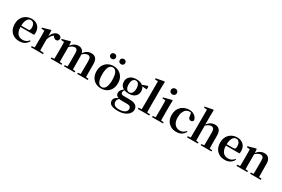

<svg xmlns="http://www.w3.org/2000/svg" viewBox="137 -2395 6207 4229"><g transform="rotate(30 3241.0 -280.0)"><path d="M316.2 16.2Q235.8 16.2 173.2 -16.5Q110.6 -49.1 75.1 -113Q39.6 -176.9 39.6 -268.8Q39.6 -358.8 77.6 -422.2Q115.5 -485.7 177.2 -518.8Q238.9 -551.9 309.4 -551.9Q383.1 -551.9 433.5 -522.5Q483.8 -493.1 509.6 -443.2Q535.4 -393.3 535.4 -330.9Q535.4 -296.1 528.7 -270.2H98.1V-304.6H353.4Q385.5 -304.6 396.9 -322.2Q408.3 -339.8 408.3 -380.4Q408.3 -446.3 380.2 -482.2Q352.1 -518 304.1 -518Q270.7 -518 242.6 -492.9Q214.6 -467.8 198.1 -416Q181.7 -364.1 181.7 -282.7Q181.7 -200.5 204.9 -148.2Q228 -95.8 268.8 -71.7Q309.5 -47.5 361.4 -47.5Q414.4 -47.5 450.9 -67.7Q487.3 -87.9 514.2 -123.2L532.1 -109.9Q500.6 -49.8 445.7 -16.8Q390.7 16.2 316.2 16.2Z M607.2 0V-29.9L715.3 -41.2H801.8L912.2 -29.9V0ZM678.2 0Q679.9 -25.5 680.4 -67.4Q680.9 -109.4 681.4 -154.8Q681.9 -200.3 681.9 -234.8V-310.2Q681.9 -360.7 681 -394.1Q680.2 -427.5 678.2 -463.8L600.1 -470.7V-495.2L796.2 -550.4L809.2 -541.7L816.6 -398.7V-397.7V-234.8Q816.6 -200.3 817.1 -154.8Q817.6 -109.4 818.1 -67.4Q818.6 -25.5 819.6 0ZM816.4 -320.2 783.3 -380.9H810.4Q825 -435.6 851.6 -473.9Q878.3 -512.2 911.4 -532.1Q944.5 -551.9 977.6 -551.9Q1011.2 -551.9 1036.4 -536.8Q1061.7 -521.7 1068.7 -484.5Q1067.9 -453.2 1052.2 -432.6Q1036.4 -411.9 1002.2 -411.9Q977.5 -411.9 959.2 -425.8Q941 -439.6 921.8 -464.4L898.8 -490.9L935.4 -485.1Q892.5 -463.1 864.2 -424.7Q835.9 -386.2 816.4 -320.2Z M1108 0V-29.9L1213.6 -40.2H1276.7L1382.6 -29.9V0ZM1178.2 0Q1179.9 -25.5 1180.4 -67.4Q1180.9 -109.4 1181.4 -154.8Q1181.9 -200.3 1181.9 -234.8V-311.2Q1181.9 -360.7 1181.4 -394.1Q1180.9 -427.5 1178.2 -464.5L1100.1 -471.4V-495.2L1296.2 -550.4L1309.2 -541.7L1316.6 -431V-428V-234.8Q1316.6 -200.3 1317.1 -154.8Q1317.6 -109.4 1318.1 -67.4Q1318.6 -25.5 1319.6 0ZM1446.1 0V-29.9L1548.5 -40.2H1612.6L1716.8 -29.9V0ZM1514.9 0Q1516.6 -25.5 1517.1 -66.9Q1517.6 -108.4 1518.1 -153.8Q1518.6 -199.3 1518.6 -234.8V-362.5Q1518.6 -428.5 1499.7 -456Q1480.7 -483.5 1443.4 -483.5Q1406.1 -483.5 1365.6 -455.9Q1325.1 -428.3 1285.2 -379.4L1280 -425.7H1296.3Q1340.5 -486.3 1389.8 -519.1Q1439.1 -551.9 1499.1 -551.9Q1572.1 -551.9 1611 -505.8Q1649.9 -459.6 1649.9 -360.5V-234.8Q1649.9 -199.3 1650.4 -153.8Q1650.9 -108.4 1651.7 -66.9Q1652.6 -25.5 1653.6 0ZM1781.8 0V-29.9L1879.8 -40.2H1945.8L2051.3 -29.9V0ZM1848.1 0Q1849.4 -25.5 1849.9 -66.9Q1850.4 -108.4 1850.9 -153.8Q1851.4 -199.3 1851.4 -234.8V-362.5Q1851.4 -432 1831.9 -457.7Q1812.5 -483.5 1774.1 -483.5Q1737.1 -483.5 1698.4 -459Q1659.7 -434.5 1617 -382.8L1610.1 -433.9H1629.7Q1675.1 -496.4 1723.5 -524.2Q1772 -551.9 1827.9 -551.9Q1906.8 -551.9 1945.2 -505.2Q1983.6 -458.4 1983.6 -357V-234.8Q1983.6 -199.3 1984.1 -153.8Q1984.6 -108.4 1985.1 -66.9Q1985.6 -25.5 1986.6 0Z M2391 16.2Q2311.7 16.2 2250.5 -18.3Q2189.3 -52.8 2154.5 -117Q2119.6 -181.2 2119.6 -269.8Q2119.6 -359.1 2156.8 -422Q2194 -484.9 2255.9 -518.4Q2317.8 -551.9 2391 -551.9Q2465.1 -551.9 2527.1 -518.8Q2589 -485.6 2626.2 -422.7Q2663.4 -359.8 2663.4 -269.8Q2663.4 -180.5 2628 -116.3Q2592.6 -52 2531.4 -17.9Q2470.2 16.2 2391 16.2ZM2391 -17.5Q2452 -17.5 2485.4 -80.1Q2518.7 -142.6 2518.7 -268.1Q2518.7 -394.2 2485.4 -456.1Q2452 -518 2391 -518Q2330.7 -518 2297 -456.1Q2263.2 -394.2 2263.2 -268.1Q2263.2 -142.6 2297 -80.1Q2330.7 -17.5 2391 -17.5ZM2271.8 -666.6Q2244.4 -666.6 2223.6 -684.1Q2202.8 -701.6 2202.8 -733.2Q2202.8 -764.2 2223.6 -782.2Q2244.4 -800.1 2271.8 -800.1Q2300.3 -800.1 2321.1 -782.2Q2341.9 -764.2 2341.9 -733.2Q2341.9 -701.6 2321.1 -684.1Q2300.3 -666.6 2271.8 -666.6ZM2511.1 -666.6Q2483.4 -666.6 2462.2 -684.1Q2441 -701.6 2441 -733.2Q2441 -764.2 2462.2 -782.2Q2483.4 -800.1 2511.1 -800.1Q2539.1 -800.1 2559.6 -782.2Q2580.2 -764.2 2580.2 -733.2Q2580.2 -701.6 2559.6 -684.1Q2539.1 -666.6 2511.1 -666.6Z M2957.8 259.3Q2871.7 259.3 2822.2 241.5Q2772.8 223.8 2752.5 193.9Q2732.2 164.1 2732.2 128Q2732.2 85.1 2766.1 50.6Q2799.9 16.2 2868.3 -7.2L2871.4 -0.8Q2843.7 27 2829.3 49.7Q2814.9 72.4 2814.9 106.1Q2814.9 160.8 2852.7 189.4Q2890.5 218 2958.1 218Q3060.2 218 3111.3 184.5Q3162.4 151 3162.4 95.5Q3162.4 68.3 3141.4 44.8Q3120.4 21.2 3065.8 21.2H2950.7Q2912.6 21.2 2889.6 19.9Q2866.7 18.5 2845.4 11.6V8.1Q2763.1 -15.7 2763.1 -88.6Q2763.1 -123.2 2784.3 -157.2Q2805.5 -191.1 2859.2 -227.3V-236.3L2878.8 -226.5Q2859.3 -202.1 2849.8 -184.1Q2840.3 -166 2840.3 -143Q2840.3 -118.4 2857.9 -104.7Q2875.6 -91 2915.8 -91H3062.1Q3137.5 -91 3183.2 -72.5Q3228.8 -54 3249.9 -21.1Q3270.9 11.8 3270.9 55.3Q3270.9 106.6 3234.4 153.4Q3198 200.2 3128 229.8Q3058 259.3 2957.8 259.3ZM2975.3 -189.2Q2903.3 -189.2 2854.3 -212.6Q2805.4 -236.1 2780.6 -276.7Q2755.8 -317.3 2755.8 -369.1Q2755.8 -449.4 2811.6 -500.6Q2867.5 -551.9 2976.1 -551.9Q3034.8 -551.9 3077.7 -536.6Q3120.6 -521.4 3146.6 -494L3150.7 -489.8Q3194.9 -443.3 3194.9 -369.1Q3194.9 -317.3 3169.9 -276.7Q3145 -236.1 3096.4 -212.6Q3047.8 -189.2 2975.3 -189.2ZM2975.1 -220.4Q3022.1 -220.4 3048.1 -260.8Q3074.1 -301.2 3074.1 -369.4Q3074.1 -441.2 3047.8 -481Q3021.4 -520.7 2976.3 -520.7Q2930 -520.7 2903.8 -480.5Q2877.5 -440.2 2877.5 -369.1Q2877.5 -300.9 2902.9 -260.6Q2928.3 -220.4 2975.1 -220.4ZM3113.2 -482.9V-498.4H3119.2L3261.6 -550.8L3279 -539.8V-469.9Z M3324.5 0V-29.9L3436.2 -40.2H3499L3615.6 -29.9V0ZM3400.1 0Q3401.1 -35.1 3401.6 -75.2Q3402.1 -115.3 3402.6 -156.4Q3403.1 -197.6 3403.1 -234.8V-747.8L3325 -753.3V-780.3L3526.6 -819L3541.6 -810L3537.8 -650.9V-234.8Q3537.8 -197.6 3538.3 -156.4Q3538.8 -115.3 3539.7 -75.2Q3540.6 -35.1 3541.6 0Z M3685.2 0V-29.9L3791.8 -40.2H3853.8L3961.8 -29.9V0ZM3755.6 0Q3756.6 -25.5 3757.3 -67.4Q3757.9 -109.4 3758.4 -154.8Q3758.9 -200.3 3758.9 -234.8V-308Q3758.9 -358.3 3758.3 -394.3Q3757.6 -430.4 3755.6 -466.2L3676.5 -472.9V-497.4L3884.1 -550.4L3896.8 -541.7L3893.4 -387.9V-234.8Q3893.4 -200.3 3893.9 -154.8Q3894.4 -109.4 3895.2 -67.4Q3896.1 -25.5 3897.1 0ZM3820.8 -655Q3789.6 -655 3767 -675.4Q3744.5 -695.9 3744.5 -728.8Q3744.5 -760.3 3767 -780.9Q3789.6 -801.4 3820.8 -801.4Q3852.5 -801.4 3874.9 -780.9Q3897.3 -760.3 3897.3 -728.8Q3897.3 -695.9 3874.9 -675.4Q3852.5 -655 3820.8 -655Z M4303.1 16.2Q4228.1 16.2 4167.2 -16Q4106.3 -48.3 4070.4 -109.8Q4034.6 -171.4 4034.6 -259.7Q4034.6 -354.7 4074.5 -419.9Q4114.4 -485 4180.1 -518.5Q4245.9 -551.9 4324 -551.9Q4375.5 -551.9 4417.8 -532.5Q4460.2 -513.2 4487.8 -479.5Q4515.4 -445.8 4523 -402.4Q4509.4 -355.6 4464.4 -355.6Q4436.9 -355.6 4417.1 -373.6Q4397.4 -391.6 4394.6 -436.8L4376.8 -530.1L4444.7 -486.3Q4415.8 -503.2 4391.1 -510.6Q4366.4 -518 4339.6 -518Q4293.2 -518 4256.2 -489.4Q4219.1 -460.7 4197.9 -407.1Q4176.7 -353.5 4176.7 -277.6Q4176.7 -168.4 4227 -108Q4277.4 -47.5 4360.2 -47.5Q4404.5 -47.5 4440.8 -66.7Q4477.2 -85.9 4504.9 -121.4L4522.8 -108.4Q4487.1 -45.4 4435.3 -14.6Q4383.5 16.2 4303.1 16.2Z M4576.2 0V-29.9L4681.8 -40.2H4745.6L4850 -29.9V0ZM4647.1 0Q4648.1 -25.5 4648.6 -67.4Q4649.1 -109.4 4649.6 -154.8Q4650.1 -200.3 4650.1 -234.8V-747.8L4572 -753.3V-780.3L4771.6 -819L4785.4 -810L4782.4 -650.9V-442.8L4784.8 -429.3V-234.8Q4784.8 -200.3 4785.3 -154.8Q4785.8 -109.4 4786.7 -67.4Q4787.6 -25.5 4788.6 0ZM4922 0V-29.9L5025.9 -40.2H5088.2L5196.6 -29.9V0ZM4990.5 0Q4992.2 -25.5 4992.7 -66.9Q4993.2 -108.4 4993.7 -153.8Q4994.2 -199.3 4994.2 -234.8V-369.8Q4994.2 -433.2 4972.6 -458.7Q4951 -484.2 4914.5 -484.2Q4881.4 -484.2 4839.6 -460.7Q4797.8 -437.1 4752.2 -384.1L4723.3 -426.7H4764.3Q4815.9 -493.2 4865 -522.6Q4914.2 -551.9 4973.5 -551.9Q5044.8 -551.9 5086.9 -506.5Q5128.9 -461.1 5128.9 -358.8V-234.8Q5128.9 -199.3 5129.4 -153.8Q5129.9 -108.4 5130.6 -66.9Q5131.2 -25.5 5132.2 0Z M5541.2 16.2Q5460.8 16.2 5398.2 -16.5Q5335.6 -49.1 5300.1 -113Q5264.6 -176.9 5264.6 -268.8Q5264.6 -358.8 5302.6 -422.2Q5340.5 -485.7 5402.2 -518.8Q5463.9 -551.9 5534.4 -551.9Q5608.1 -551.9 5658.5 -522.5Q5708.8 -493.1 5734.6 -443.2Q5760.4 -393.3 5760.4 -330.9Q5760.4 -296.1 5753.7 -270.2H5323.1V-304.6H5578.4Q5610.5 -304.6 5621.9 -322.2Q5633.3 -339.8 5633.3 -380.4Q5633.3 -446.3 5605.2 -482.2Q5577.1 -518 5529.1 -518Q5495.7 -518 5467.6 -492.9Q5439.6 -467.8 5423.1 -416Q5406.7 -364.1 5406.7 -282.7Q5406.7 -200.5 5429.9 -148.2Q5453 -95.8 5493.8 -71.7Q5534.5 -47.5 5586.4 -47.5Q5639.4 -47.5 5675.9 -67.7Q5712.3 -87.9 5739.2 -123.2L5757.1 -109.9Q5725.6 -49.8 5670.7 -16.8Q5615.7 16.2 5541.2 16.2Z M5833 0V-29.9L5938.6 -40.2H6001.7L6107.6 -29.9V0ZM5903.2 0Q5904.9 -25.5 5905.4 -67.4Q5905.9 -109.4 5906.4 -154.8Q5906.9 -200.3 5906.9 -234.8V-310.2Q5906.9 -360 5906 -393.7Q5905.2 -427.5 5903.2 -463.8L5825.1 -470.7V-495.2L6021.2 -550.4L6034.2 -541.7L6041.6 -428V-425.6V-234.8Q6041.6 -200.3 6042.1 -154.8Q6042.6 -109.4 6043.1 -67.4Q6043.6 -25.5 6044.6 0ZM6178.3 0V-29.9L6282.2 -40.2H6344.8L6452.9 -29.9V0ZM6247 0Q6248 -25.5 6248.5 -66.9Q6249 -108.4 6249.5 -153.8Q6250 -199.3 6250 -234.8V-369.8Q6250 -433.2 6230.6 -458.7Q6211.2 -484.2 6173.2 -484.2Q6142.6 -484.2 6098.8 -460.5Q6055.1 -436.8 6009.5 -383.3L6004.6 -425.7H6019.9Q6076.1 -497.3 6126.7 -524.6Q6177.3 -551.9 6231.5 -551.9Q6300.6 -551.9 6342.5 -505.8Q6384.5 -459.6 6384.5 -360.5V-234.8Q6384.5 -199.3 6385 -153.8Q6385.5 -108.4 6386.3 -66.9Q6387.2 -25.5 6388.2 0Z"/></g></svg>

Font: Noto Serif SC ExtraLight
Style: Regular
Weight: 200
Designer: Ryoko NISHIZUKA 西塚涼子 (kana & ideographs); Frank Grießhammer (Latin, Greek & Cyrillic); Wenlong ZHANG 张文龙 (bopomofo); San
Foundry: Adobe
Version: Version 2.002-H1;hotconv 1.1.0;makeotfexe 2.6.0